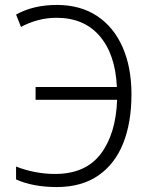

<svg xmlns="http://www.w3.org/2000/svg" viewBox="-20 -746 603 777"><path d="M209 11Q162 11 119.5 3Q77 -5 45 -20V-72Q80 -58 121 -50Q162 -42 202 -42Q326 -42 387.5 -123Q449 -204 454 -342H124V-394H453Q447 -526 383.5 -600Q320 -674 209 -674Q169 -674 132.5 -664Q96 -654 65 -637L45 -687Q115 -726 210 -726Q305 -726 372.5 -681.5Q440 -637 476 -555.5Q512 -474 512 -364Q512 -250 478.5 -166Q445 -82 377.5 -35.5Q310 11 209 11Z"/></svg>

Font: Noto Sans Mono SemiCondensed Light
Style: Regular
Weight: 300
Width: 4
Designer: Monotype Design Team
Foundry: Monotype Imaging Inc.
Version: Version 2.014; ttfautohint (v1.8.4.7-5d5b)